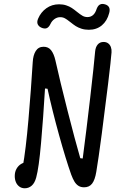

<svg xmlns="http://www.w3.org/2000/svg" viewBox="-20 -967 660 993"><path d="M56.3 -56.3Q56.3 -78.3 65.7 -94.5Q75 -110.7 90.1 -119.5Q105.2 -128.3 122.5 -129.2L97.2 -102.2Q113.5 -191.2 127.2 -349Q140.8 -506.8 149.3 -645.8Q151.2 -681.5 164.9 -703.3Q178.7 -725.2 205.5 -725.2Q230.2 -725.2 244.3 -707.2Q258.5 -689.2 266.3 -655.8Q289.7 -550.3 329.2 -395.2Q368.7 -240 395.2 -148.7L407.8 -147.3Q427 -293.2 446.6 -462.6Q466.2 -632 472 -700.5Q474 -723.2 485.2 -736.6Q496.5 -750 515.5 -750Q529.8 -750 539.4 -742.8Q549 -735.7 553.5 -723.3Q558 -711 556.8 -696Q554.2 -659.5 539.1 -534Q524 -408.5 506.4 -275.1Q488.8 -141.7 478 -78.2Q471 -36.2 456.3 -17.3Q441.7 1.7 415 1.7Q397.7 1.7 385.7 -6Q373.7 -13.7 365.2 -27.6Q356.7 -41.5 348.2 -64.2Q320.5 -142.3 285.3 -269Q250.2 -395.7 225.8 -508L212.8 -509.3Q203.7 -356 192.3 -227.3Q181 -98.7 167.2 -48.8Q159.3 -20 143.9 -6.7Q128.5 6.7 108.2 6.7Q91.8 6.7 80.1 -2Q68.3 -10.7 62.3 -24.8Q56.3 -39 56.3 -56.3ZM344.3 -852.2Q327.8 -865.3 316.6 -871.8Q305.3 -878.2 291.7 -878.2Q275.7 -878.2 262.1 -868.7Q248.5 -859.2 241.2 -843.5Q233.8 -828 224 -822.5Q214.2 -817 199.8 -821.7Q183 -827 176.1 -839.5Q169.2 -852 177 -870.3Q191.2 -904 219.8 -924.4Q248.3 -944.8 285.5 -944.8Q306 -944.8 322.5 -939.3Q339 -933.8 350.9 -926Q362.8 -918.2 378.2 -905.7Q395.5 -891.7 407 -885.2Q418.5 -878.7 432.3 -878.7Q449.2 -878.7 461.2 -889.1Q473.3 -899.5 480.3 -922.2Q484 -931.8 489.5 -937.9Q495 -944 503.3 -946Q511.7 -948 522.8 -944.7Q538.7 -940 544.2 -928.8Q549.7 -917.7 544.7 -899.5Q534.2 -858.7 506.7 -835.8Q479.2 -813 439.7 -813Q418.5 -813 401.3 -818.6Q384.2 -824.2 372 -831.9Q359.8 -839.7 344.3 -852.2Z"/></svg>

Font: Monaspace Radon Var
Style: Regular
Weight: 400
Designer: Riley Cran and the Lettermatic Team
Version: Version 1.000 (Monaspace Radon Var)